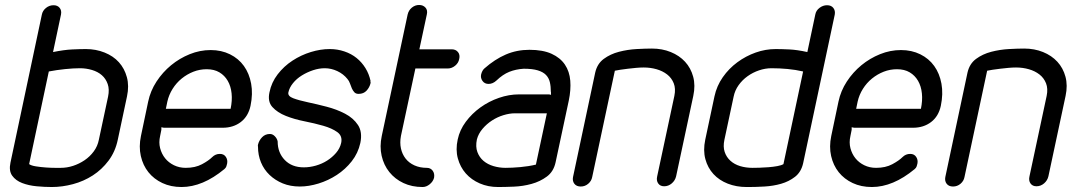

<svg xmlns="http://www.w3.org/2000/svg" viewBox="-20 -751 4303 771"><path d="M453 -190Q443 -142 416 -106Q389 -70 352.5 -46.5Q316 -23 273 -11.5Q230 0 188 0Q159 0 127 -3Q95 -6 69 -16Q43 -26 29 -45.5Q15 -65 22 -98L148 -692Q151 -708 164.5 -719Q178 -730 195 -730Q211 -730 219.5 -719.5Q228 -709 225 -693L193 -542Q238 -551 270 -552.5Q302 -554 325 -554Q365 -554 400 -540Q435 -526 457.5 -501Q480 -476 489.5 -441Q499 -406 490 -364ZM414 -363Q420 -392 412.5 -413.5Q405 -435 389 -449Q373 -463 349.5 -470Q326 -477 301 -477Q275 -477 241 -473.5Q207 -470 176 -464L97 -92Q105 -86 124 -83Q143 -80 163.5 -78.5Q184 -77 201 -77H224Q249 -77 273.5 -85Q298 -93 319.5 -107.5Q341 -122 356.5 -143Q372 -164 377 -190Z M646 -314H906Q913 -347 910 -376Q907 -405 894.5 -426.5Q882 -448 861 -460.5Q840 -473 810 -473Q782 -473 756.5 -463Q731 -453 709.5 -435.5Q688 -418 673 -394Q658 -370 652 -343ZM832 -120Q845 -133 863 -133Q879 -133 887 -121Q895 -109 892 -94Q891 -89 889 -83Q887 -77 881 -72Q794 0 709 0Q666 0 632 -16Q598 -32 576 -59.5Q554 -87 545.5 -124.5Q537 -162 546 -205L575 -343Q584 -386 608.5 -423.5Q633 -461 667 -489Q701 -517 742 -533.5Q783 -550 826 -550Q869 -550 903.5 -533Q938 -516 959.5 -486Q981 -456 988.5 -415Q996 -374 986 -326Q977 -284 947 -261Q917 -238 874 -238H638L628 -240V-230L623 -205Q617 -179 623 -156Q629 -133 643 -115.5Q657 -98 678.5 -87.5Q700 -77 726 -77Q764 -77 791 -91.5Q818 -106 832 -120Z M1467 -425Q1469 -423 1468 -417Q1464 -400 1452 -387Q1440 -374 1420 -374Q1409 -374 1403 -380.5Q1397 -387 1393 -396Q1389 -405 1385.5 -415.5Q1382 -426 1375 -434Q1359 -454 1334.5 -465.5Q1310 -477 1284 -477Q1261 -477 1237 -469Q1213 -461 1192 -448Q1171 -435 1156.5 -417Q1142 -399 1138 -380Q1135 -365 1157.5 -356.5Q1180 -348 1215.5 -340.5Q1251 -333 1291.5 -322.5Q1332 -312 1365.5 -294.5Q1399 -277 1417.5 -249Q1436 -221 1427 -177Q1418 -136 1392.5 -103.5Q1367 -71 1332.5 -48.5Q1298 -26 1259 -14Q1220 -2 1184 -2Q1146 -2 1115.5 -14.5Q1085 -27 1062.5 -48.5Q1040 -70 1028 -99Q1016 -128 1016 -162Q1015 -166 1016 -170Q1020 -187 1032.5 -200Q1045 -213 1064 -213Q1075 -213 1084 -203.5Q1093 -194 1095 -183Q1095 -138 1123.5 -108.5Q1152 -79 1200 -79Q1224 -79 1248.5 -86Q1273 -93 1293.5 -106Q1314 -119 1329.5 -137Q1345 -155 1350 -177Q1356 -205 1334.5 -220.5Q1313 -236 1278 -246Q1243 -256 1202.5 -264Q1162 -272 1128 -285.5Q1094 -299 1074 -321Q1054 -343 1062 -380Q1070 -420 1095 -452.5Q1120 -485 1154.5 -507.5Q1189 -530 1228 -542Q1267 -554 1304 -554Q1335 -554 1363 -544.5Q1391 -535 1412 -518Q1433 -501 1447.5 -477.5Q1462 -454 1468 -426Z M1617 -693Q1621 -710 1634 -720.5Q1647 -731 1663 -731Q1679 -731 1688.5 -720.5Q1698 -710 1694 -693L1664 -553H1794Q1810 -553 1819 -542Q1828 -531 1824 -514Q1821 -498 1807.5 -487Q1794 -476 1778 -476H1648L1590 -205Q1585 -178 1590 -155Q1595 -132 1608.5 -114.5Q1622 -97 1644 -87Q1666 -77 1694 -77Q1709 -77 1717.5 -65.5Q1726 -54 1723 -37Q1719 -22 1705.5 -11Q1692 0 1677 0Q1634 0 1600 -16Q1566 -32 1543.5 -60Q1521 -88 1512.5 -125.5Q1504 -163 1513 -205Z M2185 -372 2193 -370Q2192 -372 2192.5 -376Q2193 -380 2192 -382Q2192 -404 2188 -421Q2184 -438 2172.5 -450Q2161 -462 2139.5 -468.5Q2118 -475 2083 -475Q2051 -473 2025 -462.5Q1999 -452 1974 -428Q1959 -414 1942 -414Q1926 -414 1917.5 -426Q1909 -438 1912 -452Q1916 -468 1925 -476Q1967 -513 2011 -532Q2055 -551 2106 -551Q2160 -551 2195 -535Q2230 -519 2248.5 -491.5Q2267 -464 2270 -427Q2273 -390 2264 -347L2211 -99Q2203 -62 2176 -42Q2149 -22 2114.5 -12.5Q2080 -3 2043.5 -1.5Q2007 0 1980 0Q1940 0 1906.5 -14.5Q1873 -29 1850.5 -54.5Q1828 -80 1818.5 -115Q1809 -150 1818 -191Q1826 -229 1850.5 -262Q1875 -295 1909 -319.5Q1943 -344 1983.5 -358Q2024 -372 2064 -372ZM2176 -296H2048Q2026 -296 2001.5 -288.5Q1977 -281 1955.5 -267Q1934 -253 1917.5 -233.5Q1901 -214 1895 -191Q1889 -162 1897 -140.5Q1905 -119 1921.5 -105Q1938 -91 1961.5 -84Q1985 -77 2010 -77Q2036 -77 2069.5 -80Q2103 -83 2132 -90Z M2358 -40Q2355 -24 2342 -13Q2329 -2 2312 -2Q2295 -2 2286.5 -13Q2278 -24 2281 -40L2370 -459Q2378 -495 2404.5 -514.5Q2431 -534 2465.5 -543Q2500 -552 2536 -554Q2572 -556 2598 -556Q2639 -556 2673.5 -542Q2708 -528 2731 -503Q2754 -478 2763.5 -443Q2773 -408 2764 -366L2695 -43Q2691 -26 2677.5 -14.5Q2664 -3 2647 -3Q2631 -3 2623 -14.5Q2615 -26 2619 -43L2688 -366Q2694 -395 2685.5 -416.5Q2677 -438 2659 -452Q2641 -466 2616.5 -473Q2592 -480 2565 -480Q2551 -480 2534.5 -478.5Q2518 -477 2501.5 -475Q2485 -473 2471.5 -471Q2458 -469 2449 -467Z M2889 -190Q2883 -162 2890 -141Q2897 -120 2913 -105.5Q2929 -91 2952 -84Q2975 -77 3002 -77Q3012 -77 3029.5 -77.5Q3047 -78 3066 -79.5Q3085 -81 3101.5 -84Q3118 -87 3126 -92L3205 -464Q3175 -471 3142.5 -474Q3110 -477 3078 -477Q3053 -477 3028 -468.5Q3003 -460 2982 -445Q2961 -430 2946 -409Q2931 -388 2926 -363ZM2849 -364Q2858 -406 2882.5 -441Q2907 -476 2941 -501Q2975 -526 3014.5 -540Q3054 -554 3095 -554Q3118 -554 3149.5 -552.5Q3181 -551 3222 -542L3254 -693Q3257 -709 3271 -719.5Q3285 -730 3301 -730Q3318 -730 3326.5 -719Q3335 -708 3332 -692L3205 -95Q3197 -60 3172.5 -41Q3148 -22 3116.5 -13Q3085 -4 3050 -2Q3015 0 2987 0H2978Q2937 0 2902.5 -13.5Q2868 -27 2845 -52Q2822 -77 2812.5 -112Q2803 -147 2812 -190Z M3418 -314H3678Q3685 -347 3682 -376Q3679 -405 3666.5 -426.5Q3654 -448 3633 -460.5Q3612 -473 3582 -473Q3554 -473 3528.5 -463Q3503 -453 3481.5 -435.5Q3460 -418 3445 -394Q3430 -370 3424 -343ZM3604 -120Q3617 -133 3635 -133Q3651 -133 3659 -121Q3667 -109 3664 -94Q3663 -89 3661 -83Q3659 -77 3653 -72Q3566 0 3481 0Q3438 0 3404 -16Q3370 -32 3348 -59.5Q3326 -87 3317.5 -124.5Q3309 -162 3318 -205L3347 -343Q3356 -386 3380.5 -423.5Q3405 -461 3439 -489Q3473 -517 3514 -533.5Q3555 -550 3598 -550Q3641 -550 3675.5 -533Q3710 -516 3731.5 -486Q3753 -456 3760.5 -415Q3768 -374 3758 -326Q3749 -284 3719 -261Q3689 -238 3646 -238H3410L3400 -240V-230L3395 -205Q3389 -179 3395 -156Q3401 -133 3415 -115.5Q3429 -98 3450.5 -87.5Q3472 -77 3498 -77Q3536 -77 3563 -91.5Q3590 -106 3604 -120Z M3853 -40Q3850 -24 3837 -13Q3824 -2 3807 -2Q3790 -2 3781.5 -13Q3773 -24 3776 -40L3865 -459Q3873 -495 3899.5 -514.5Q3926 -534 3960.5 -543Q3995 -552 4031 -554Q4067 -556 4093 -556Q4134 -556 4168.5 -542Q4203 -528 4226 -503Q4249 -478 4258.5 -443Q4268 -408 4259 -366L4190 -43Q4186 -26 4172.5 -14.5Q4159 -3 4142 -3Q4126 -3 4118 -14.5Q4110 -26 4114 -43L4183 -366Q4189 -395 4180.5 -416.5Q4172 -438 4154 -452Q4136 -466 4111.5 -473Q4087 -480 4060 -480Q4046 -480 4029.5 -478.5Q4013 -477 3996.5 -475Q3980 -473 3966.5 -471Q3953 -469 3944 -467Z"/></svg>

Font: VDS Compensated
Style: Light Italic
Weight: 300
Italic angle: -12°
Designer: artmaker
Foundry: artmaker
Version: Version 1.000 2012 initial release